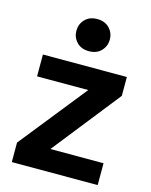

<svg xmlns="http://www.w3.org/2000/svg" viewBox="-110 -795 679 866"><g transform="rotate(15 229.5 -361.5)"><path d="M30 0V-91L279 -403H40V-505H432V-417L183 -102H431V0ZM236 -573Q200 -573 179 -595Q158 -617 158 -648Q158 -679 179 -701Q200 -723 236 -723Q272 -723 293 -701Q314 -679 314 -648Q314 -617 293 -595Q272 -573 236 -573Z"/></g></svg>

Font: Livvic SemiBold
Style: Regular
Weight: 600
Designer: Jacques Le Bailly, Baron von Fonthausen
Version: Version 1.001; ttfautohint (v1.8.2)